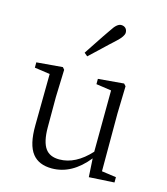

<svg xmlns="http://www.w3.org/2000/svg" viewBox="-120 -904 881 1012"><g transform="rotate(15 320.0 -398.5)"><path d="M257 14C330 14 395 -22 452 -93L458 8L596 0V-29L517 -40V-355L521 -505L510 -517L370 -505V-476L453 -464L451 -129C398 -71 342 -42 283 -42C248 -42 223 -53 207 -75C190 -98 181 -137 181 -190V-355L186 -505L176 -517L34 -505V-476L118 -464L115 -184C114 -113 126 -61 151 -30C174 -1 209 14 257 14ZM285 -605C296 -616 313 -631 335 -652C371 -686 397 -711 414 -726C437 -747 449 -765 449 -778C449 -799 435 -811 416 -811C401 -811 385 -798 368 -771C352 -748 328 -713 296 -664C283 -645 274 -630 267 -620Z"/></g></svg>

Font: AllPunType Light
Style: Regular
Weight: 300
Version: 1.0